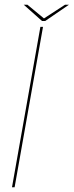

<svg xmlns="http://www.w3.org/2000/svg" viewBox="-20 -788 310 808"><path d="M30.5 0H41.5L161 -675H150ZM157 -699.5H170L270 -768H253.5L165 -710.5L95.5 -768H80Z"/></svg>

Font: Anybody Thin
Style: Italic
Weight: 100
Italic angle: -10°
Designer: Tyler Finck
Foundry: Etcetera Type Company
Version: Version 1.114;gftools[0.9.25]